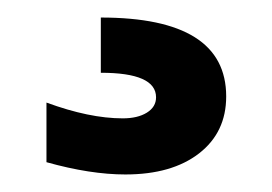

<svg xmlns="http://www.w3.org/2000/svg" viewBox="-20 18 310 219"><path d="M33 135Q82 153 120 153Q137 153 147.5 146.5Q158 140 158 129Q158 101 95 101V38Q238 38 238 128Q238 169 207 193Q176 217 123 217Q83 217 33 203Z"/></svg>

Font: LT Superior Semi-bold
Style: Regular
Weight: 600
Designer: Daniel Lyons
Foundry: LyonsType
Version: Version 1.0